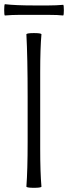

<svg xmlns="http://www.w3.org/2000/svg" viewBox="-26 -892 325 917"><path d="M136 5Q105 5 100 0Q106 -80 106 -214V-429Q106 -617 100 -729Q105 -734 136 -734Q168 -734 172 -729Q166 -662 166 -547V-364V-182Q166 -68 172 0Q168 5 136 5ZM-3 -818Q-6 -820 -6 -844Q-6 -868 -3 -872Q48 -866 136 -866H206Q242 -866 276 -869Q279 -867 279 -843.5Q279 -820 276 -818Q251 -821 206 -821H136H66Q32 -821 -3 -818Z"/></svg>

Font: GenSekiGothic TW L
Style: Regular
Weight: 300
Version: Version 1.501;PS 1;hotconv 16.6.51;makeotf.lib2.5.65220